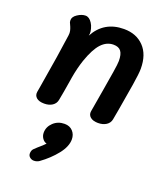

<svg xmlns="http://www.w3.org/2000/svg" viewBox="-147 -608 861 1007"><g transform="rotate(20 283.5 -104.5)"><path d="M524 -344Q524 -317 513.5 -251.5Q503 -186 489 -106L478 -45Q474 -24 455.5 -12Q437 0 410 0Q382 0 367 -12.5Q352 -25 355 -45L377 -174Q387 -233 394.5 -279.5Q402 -326 402 -343Q402 -380 389 -397Q376 -414 347 -414Q309 -414 279.5 -382.5Q250 -351 225 -279Q209 -231 200 -178L196 -153Q186 -90 177 -44Q173 -23 155 -11Q137 1 110 1Q81 1 66.5 -11.5Q52 -24 55 -44L60 -73Q94 -273 108 -379Q110 -393 107.5 -404Q105 -415 101 -424.5Q97 -434 95 -438Q90 -446 90 -456Q89 -476 112.5 -491.5Q136 -507 157 -507Q178 -507 194 -482Q202 -470 206.5 -453Q211 -436 210 -426L208 -414Q260 -510 371 -510Q440 -510 482 -466.5Q524 -423 524 -344ZM311 128Q311 168 276 212Q241 256 191 292Q178 301 161 301Q149 301 139 293Q129 285 129 272Q129 255 139 245L156 229Q181 208 194 194Q179 190 169.5 176Q160 162 160 145Q160 112 185.5 88Q211 64 248 64Q277 64 294 82.5Q311 101 311 128Z"/></g></svg>

Font: Mali SemiBold
Style: Italic
Weight: 600
Italic angle: -10°
Version: Version 1.000; ttfautohint (v1.6)